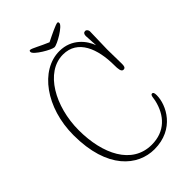

<svg xmlns="http://www.w3.org/2000/svg" viewBox="-285 -1077 1196 1196"><g transform="rotate(-45 312.5 -479.0)"><path d="M465 -972C451 -972 391 -943 345 -920C289 -943 240 -972 226 -972C221 -972 218 -970 218 -961C218 -936 322 -876 345 -876C370 -876 473 -936 473 -961C473 -970 470 -972 465 -972ZM584 -214C584 -233 581 -243 570 -243C556 -243 557 -213 553 -197C529 -92 461 -18 344 -18C171 -18 86 -193 86 -404C86 -612 194 -807 350 -807C480 -807 529 -679 529 -532C529 -503 531 -473 550 -473C567 -473 569 -488 569 -507C569 -549 567 -592 567 -634C567 -682 571 -743 571 -790C571 -799 564 -813 551 -813C539 -813 532 -804 532 -788C532 -787 532 -785 537 -702C517 -758 459 -838 349 -838C181 -838 41 -647 41 -405C41 -106 191 14 336 14C514 14 584 -130 584 -214Z"/></g></svg>

Font: Life Savers
Style: Regular
Weight: 400
Designer: Pablo Impallari, Rodrigo Fuenzalida, Brenda Gallo
Foundry: Pablo Impallari, Rodrigo Fuenzalida, Brenda Gallo
Version: Version 3.000